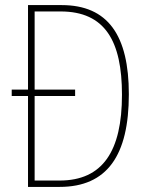

<svg xmlns="http://www.w3.org/2000/svg" viewBox="-20 -734 583 754"><path d="M222 -714H90V-382H26V-357H90V0H214C401 0 486 -124 486 -364C486 -595 404 -714 222 -714ZM218 -689C393 -689 459 -572 459 -362C459 -140 383 -25 214 -25H116V-357H275V-382H116V-689Z"/></svg>

Font: Noto Sans Malayalam Condensed Thin
Style: Regular
Weight: 100
Width: 3
Designer: Jelle Bosma - Monotype Design Team
Foundry: Monotype Imaging Inc.
Version: Version 2.104